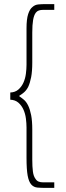

<svg xmlns="http://www.w3.org/2000/svg" viewBox="-20 -766 322 934"><path d="M244 148H201Q181 148 162.5 146.5Q144 145 132 131.5Q120 118 114.5 88Q109 58 109 2V-146Q109 -166 106 -189.5Q103 -213 94 -233Q85 -253 69.5 -266.5Q54 -280 30 -281V-316Q54 -317 69.5 -330.5Q85 -344 94 -364Q103 -384 106 -407.5Q109 -431 109 -451V-628Q109 -673 117 -697.5Q125 -722 138 -732Q150 -743 167 -744.5Q184 -746 201 -746H244V-718H189Q178 -718 169 -715Q160 -712 154 -704Q145 -692 141 -668.5Q137 -645 137 -608V-462Q137 -419 131.5 -390.5Q126 -362 117 -343Q108 -326 96 -316Q84 -306 72 -299Q84 -291 96 -281Q108 -271 117 -252.5Q126 -234 131.5 -206Q137 -178 137 -135V10Q137 45 140 68Q143 91 152 103Q158 113 167 117Q176 121 189 121H244Z"/></svg>

Font: Josefin Slab Light
Style: Regular
Weight: 300
Designer: Santiago Orozco
Foundry: Typemade
Version: Version 2.000